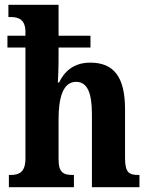

<svg xmlns="http://www.w3.org/2000/svg" viewBox="-20 -780 624 800"><path d="M17 0H288V-51H285C246 -51 224 -59 224 -116V-282C224 -367 240 -439 297 -439C346 -439 363 -389 363 -303V0H561V-51H558C518 -51 501 -60 501 -122V-325C501 -461 453 -519 356 -519C285 -519 247 -480 226 -436H221C222 -456 224 -492 224 -525V-582H357V-631H224V-760H15V-709H25C54 -709 86 -701 86 -647V-631H11V-582H86V-120C86 -60 58 -51 22 -51H17Z"/></svg>

Font: Noto Serif Georgian Condensed Bold
Style: Regular
Weight: 700
Width: 3
Designer: Monotype Design Team, Akaki Razmadze
Foundry: Google LLC
Version: Version 2.003